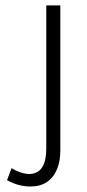

<svg xmlns="http://www.w3.org/2000/svg" viewBox="-20 -679 320 707"><path d="M91.8 7.8Q163.1 7.8 190.4 -56.6Q202.1 -86.9 202.1 -124V-659.2H150.4V-131.8Q150.4 -46.9 97.7 -39.1Q92.8 -38.1 88.9 -38.1Q56.6 -39.1 22.5 -59.6L5.9 -15.6Q47.9 7.8 91.8 7.8Z"/></svg>

Font: Yaldevi Colombo Light
Style: Regular
Weight: 300
Designer: Sol Matas, Denzil Rajitha, Kosala Senevirathne and Pathum Egodawatta
Foundry: Mooniak
Version: Version 1.020 ; ttfautohint (v1.6)